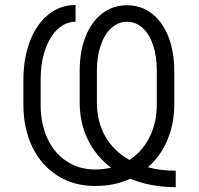

<svg xmlns="http://www.w3.org/2000/svg" viewBox="-20 -739 802 773"><path d="M504.9 -19.5Q440.9 9.8 363.3 9.8Q276.9 9.8 211.2 -32Q145.5 -73.7 109.9 -147.9Q74.2 -222.2 74.2 -317.4V-417Q74.2 -503.9 100.3 -572.5Q126.5 -641.1 174.1 -679.9Q221.7 -718.8 284.2 -718.8V-651.4Q244.1 -651.4 212.2 -621.6Q180.2 -591.8 161.9 -538.8Q143.6 -485.8 143.6 -418.9V-317.4Q143.6 -240.7 170.9 -181.6Q198.2 -122.6 248.3 -89.6Q298.3 -56.6 363.3 -56.6Q397.5 -56.6 427.2 -64Q366.7 -109.4 333.7 -177Q300.8 -244.6 300.8 -327.1V-454.1Q300.8 -530.8 324.2 -590.8Q347.7 -650.9 390.9 -684.3Q434.1 -717.8 491.2 -717.8Q548.3 -717.8 591.3 -684.6Q634.3 -651.4 658 -591.1Q681.6 -530.8 681.6 -452.1V-319.3Q681.6 -241.2 654.1 -175.8Q626.5 -110.4 575.7 -65.4Q627.9 -51.8 687.5 -51.8V14.6Q585 14.2 504.9 -19.5ZM501 -95.2Q553.2 -128.9 582.3 -187.3Q611.3 -245.6 611.3 -319.3V-454.1Q611.3 -513.7 595.9 -558.3Q580.6 -603 553.5 -627.2Q526.4 -651.4 491.2 -651.4Q456.5 -651.4 429 -626.7Q401.4 -602.1 385.7 -557.4Q370.1 -512.7 370.1 -455.1V-326.2Q370.1 -249 404.1 -189.7Q438 -130.4 501 -95.2Z"/></svg>

Font: Pretendard JP Light
Style: Regular
Weight: 300
Designer: Base glyphs from Inter by Rasmus Andersson; Hangeul glyphs from Noto Sans CJK(Source Han Sans) by Jang Soo-young and Kan
Foundry: Kil Hyung-jin
Version: Version 1.309